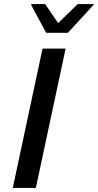

<svg xmlns="http://www.w3.org/2000/svg" viewBox="-20 -928 483 948"><path d="M43 0 190 -688H304L157 0ZM208 -766 134 -903 135 -908H203L267 -814L364 -908H443L441 -903L315 -766Z"/></svg>

Font: Saira Thin Medium
Style: Italic
Weight: 500
Italic angle: -12°
Version: Version 1.101